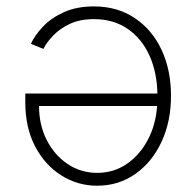

<svg xmlns="http://www.w3.org/2000/svg" viewBox="-20 -577 618 605"><path d="M275.9 -556.8Q349.8 -556.8 404.5 -520.2Q459.2 -483.7 489 -420.1Q518.8 -356.5 518.8 -275.2Q518.8 -193.5 488.8 -129.6Q458.8 -65.7 406.2 -28.8Q353.7 8.2 286.2 8.2Q225.1 8.2 173.7 -24Q122.2 -56.1 90.9 -115.2Q59.7 -174.4 59.7 -255.3V-282.3H475.9Q474.8 -349.4 450.8 -402.3Q426.8 -455.3 382.3 -486Q337.7 -516.7 275.9 -516.7Q231.5 -516.7 199.8 -501.6Q168 -486.5 147.4 -464.8Q126.8 -443.2 116.8 -422.9L77.4 -438.9Q89.8 -466.3 115.9 -493.6Q142 -521 182 -538.9Q221.9 -556.8 275.9 -556.8ZM475.1 -242.9H103Q103 -183.6 127.1 -136Q151.3 -88.4 192.8 -60.4Q234.4 -32.3 286.2 -32.3Q338.1 -32.3 379.1 -60.2Q420.1 -88.1 445.5 -135.8Q470.9 -183.6 475.1 -242.9Z"/></svg>

Font: Inter Extra Light BETA
Style: Regular
Weight: 200
Designer: Rasmus Andersson
Foundry: rsms
Version: Version 3.011;git-f93a4a705